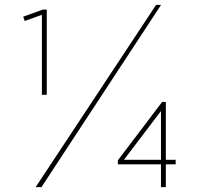

<svg xmlns="http://www.w3.org/2000/svg" viewBox="-20 -772 820 792"><path d="M150.9 0H127L624 -752H644.5ZM172.9 -380.9H152.8V-710.9L82 -685.5L75.7 -703.1L156.2 -732.4H172.9ZM664.1 0H644V-94.2H466.3V-110.8L648.9 -351.6H664.1V-112.8H704.6V-94.2H664.1ZM491.2 -112.8H644V-314Z"/></svg>

Font: Kumbh Sans Thin
Style: Regular
Weight: 250
Version: Version 1.004